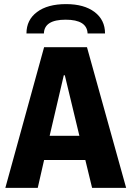

<svg xmlns="http://www.w3.org/2000/svg" viewBox="-20 -916 640 936"><path d="M6 0 195 -686H404L595 0H429L396 -136H195L164 0ZM291 -549 222 -254H367L296 -549ZM109 -753Q109 -819 160.5 -857.5Q212 -896 302 -896Q390 -896 441 -857.5Q492 -819 492 -753H407Q404 -820 300 -820Q196 -820 194 -753Z"/></svg>

Font: Chivo Mono
Style: Bold
Weight: 700
Monospace: yes
Designer: Hector Gatti
Foundry: Omnibus-Type
Version: Version 1.008; ttfautohint (v1.8.4.7-5d5b)